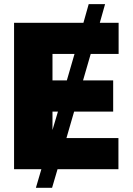

<svg xmlns="http://www.w3.org/2000/svg" viewBox="-20 -817 643 927"><path d="M487.3 -796.9H408.2L382.8 -707H47.9V0H179.7L153.3 89.8H231.4L257.8 0H551.8V-150.4H300.8L337.9 -278.3H526.4V-428.7H380.9L418 -556.6H552.7V-707H461.9ZM233.4 -189.5V-278.3H259.8ZM233.4 -428.7V-556.6H339.8L302.7 -428.7Z"/></svg>

Font: Pretendard Black
Style: Regular
Weight: 900
Designer: Base glyphs from Inter by Rasmus Andersson; Hangeul glyphs from Noto Sans CJK(Source Han Sans) by Jang Soo-young and Kan
Foundry: Kil Hyung-jin
Version: Version 1.309;Glyphs 3.2 (3225)